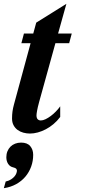

<svg xmlns="http://www.w3.org/2000/svg" viewBox="-53 -696 451 1016"><path d="M138.7 -576.2 298.3 -675.8 254.4 -518.6H326.7L313 -467.3H240.2L154.3 -157.2Q146 -126.5 143.1 -109.6Q140.1 -92.8 140.1 -85.9Q140.1 -71.3 146.5 -64.9Q152.8 -58.6 163.1 -58.6Q174.3 -58.6 188 -65.2Q201.7 -71.8 215.8 -82.3Q230 -92.8 242.9 -106.2Q255.9 -119.6 265.6 -133.3V-77.1Q249.5 -55.7 230 -39.3Q210.4 -22.9 189.5 -12Q168.5 -1 147 4.9Q125.5 10.7 105.5 10.7Q87.9 10.7 70.8 6.1Q53.7 1.5 40.3 -8.3Q26.9 -18.1 18.8 -33.2Q10.7 -48.3 10.7 -68.8Q10.7 -89.8 13.2 -106.9Q15.6 -124 21 -143.6L108.9 -467.3H60.1L73.7 -518.6H123ZM-32.7 299.8 -22.9 264.6Q-5.9 260.7 5.6 253.2Q17.1 245.6 23.9 237.3Q30.8 229 33.7 220.7Q36.6 212.4 36.6 207Q36.6 201.7 32.7 197Q28.8 192.4 17.6 189.9Q-0.5 186 -10 171.1Q-19.5 156.2 -19.5 136.2Q-19.5 119.1 -13.7 104.7Q-7.8 90.3 2.4 80.1Q12.7 69.8 27.1 64.2Q41.5 58.6 58.6 58.6Q91.3 58.6 106.9 77.1Q122.6 95.7 122.6 123.5Q122.6 156.2 111.8 185.8Q101.1 215.3 81.1 239Q61 262.7 32.2 278.6Q3.4 294.4 -32.7 299.8Z"/></svg>

Font: Arian AMU Serif
Style: Bold Italic
Weight: 700
Italic angle: -15°
Designer: Ruben Hakobyan (Tarumian)
Foundry: Ruben Hakobyan (Tarumian)
Version: Version 1.002